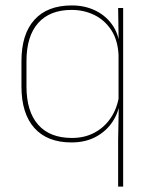

<svg xmlns="http://www.w3.org/2000/svg" viewBox="-20 -515 554 707"><path d="M243 9.5Q154 9.5 106.5 -43.8Q59 -97 59 -197V-289.5Q59 -389.5 106.8 -442.2Q154.5 -495 244.5 -495Q294.5 -495 334.5 -474.5Q374.5 -454 397.8 -417Q421 -380 421.5 -330H427.5L416.5 -313.5Q413.5 -368.5 389.2 -405Q365 -441.5 327 -460Q289 -478.5 243.5 -478.5Q163.5 -478.5 120.5 -430.2Q77.5 -382 77.5 -289.5V-197Q77.5 -104.5 120.5 -55.8Q163.5 -7 245 -7Q291.5 -7 328 -26.5Q364.5 -46 388 -81Q411.5 -116 418.5 -162.5L427.5 -144H422Q417.5 -101.5 394.5 -66.8Q371.5 -32 333 -11.2Q294.5 9.5 243 9.5ZM433.5 172H415V0L417.5 -133L416.5 -138V-346.5L417 -356L415 -485.5H433.5Z"/></svg>

Font: Anek Malayalam Thin
Style: Regular
Weight: 250
Version: Version 1.003